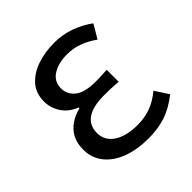

<svg xmlns="http://www.w3.org/2000/svg" viewBox="-156 -679 814 814"><g transform="rotate(-45 250.5 -272.0)"><path d="M280.9 13.4Q214 13.4 162 -6.1Q110 -25.6 80.8 -62.4Q51.6 -99.1 51.6 -149.6Q51.6 -188.8 66.7 -215.9Q81.9 -243 107.6 -260Q133.3 -277 164.2 -284.4V-289.4Q122.5 -305.2 100.4 -338.7Q78.2 -372.2 78.2 -410.5Q78.2 -460.1 106.8 -492.5Q135.4 -524.8 182.5 -540.8Q229.5 -556.8 285.4 -556.8Q334.6 -556.8 378.9 -540.9Q423.3 -524.9 460.8 -497.6L424.5 -436Q392.8 -458.9 359.2 -471.2Q325.6 -483.6 288.1 -483.6Q237.9 -483.6 203.3 -462.4Q168.7 -441.2 168.7 -399.5Q168.7 -362.5 198.4 -339Q228 -315.5 293.3 -315.5Q309.5 -315.5 325.7 -316.3Q341.9 -317.2 361.5 -318.2V-246.5Q337.7 -248.5 317.4 -249.1Q297.1 -249.7 276.5 -249.7Q209.9 -249.7 176.3 -226.5Q142.6 -203.3 142.6 -157.8Q142.6 -112.1 182 -86Q221.4 -59.8 290.4 -59.8Q329.7 -59.8 365.5 -72.1Q401.3 -84.5 439 -115.2L478.5 -54.4Q429.6 -16.3 383.6 -1.4Q337.6 13.4 280.9 13.4Z"/></g></svg>

Font: Noto Sans TC Thin
Style: Regular
Weight: 100
Designer: Ryoko NISHIZUKA 西塚涼子 (kana, bopomofo & ideographs); Paul D. Hunt (Latin, Greek & Cyrillic); Sandoll Communications 산돌커뮤니
Foundry: Adobe
Version: Version 2.004-H2;hotconv 1.0.118;makeotfexe 2.5.65603